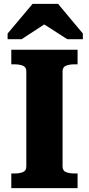

<svg xmlns="http://www.w3.org/2000/svg" viewBox="-20 -965 456 985"><path d="M115 -111V-599Q115 -621 97.5 -628Q80 -635 54 -635H38V-710H378V-635H363Q336 -635 318.5 -628Q301 -621 301 -599V-111Q301 -89 318.5 -82Q336 -75 363 -75H378V0H38V-75H54Q80 -75 97.5 -82Q115 -89 115 -111ZM278 -945H147L19 -793V-764H91L249 -867L166 -866L325 -764H405V-793Z"/></svg>

Font: Roboto Serif
Style: Bold
Weight: 700
Designer: Greg Gazdowicz
Foundry: Commercial Type
Version: Version 1.008